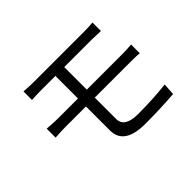

<svg xmlns="http://www.w3.org/2000/svg" viewBox="-138 -986 1276 1276"><g transform="rotate(-45 500.0 -347.5)"><path d="M487 -346V-145Q487 -65 614 -65Q757 -65 877 -79L872 5Q742 15 602 15Q404 15 404 -120V-346H210Q171 -346 115 -342V-426Q183 -421 210 -421H404V-633H271Q222 -633 181 -630V-710Q235 -706 271 -706H747Q785 -706 829 -710V-630L747 -633H487V-421H824Q861 -421 907 -425V-343Q884 -346 826 -346Z"/></g></svg>

Font: KaiGen Gothic CN Regular
Style: Regular
Weight: 400
Designer: Ryoko NISHIZUKA  (kana & ideographs); Paul D. Hunt (Latin, Greek & Cyrillic); Wenlong ZHANG  (bopomofo); Sandoll Communi
Foundry: Adobe Systems Incorporated
Version: Version 1.002.20150501